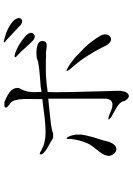

<svg xmlns="http://www.w3.org/2000/svg" viewBox="141 -893 718 1040"><g transform="rotate(-90 500.0 -373.0)"><path d="M467.8 -708H447.3Q433.6 -706.1 437.5 -697.3Q441.4 -690.4 455.1 -679.7Q476.6 -669.9 481.4 -627.9Q485.4 -601.6 483.4 -535.2V-502.9Q364.3 -486.3 318.4 -485.4Q270.5 -483.4 231.4 -496.1Q225.6 -498 218.8 -502Q214.8 -503.9 206.1 -507.8Q192.4 -516.6 188.5 -516.6Q181.6 -517.6 184.6 -504.9Q191.4 -493.2 210.9 -480.5Q221.7 -472.7 248 -459L272.5 -444.3H297.9Q311.5 -451.2 347.7 -456.1Q370.1 -459 418.9 -463.9L485.4 -470.7V-156.2Q481.4 -128.9 462.9 -124Q445.3 -119.1 412.1 -133.8Q380.9 -147.5 374 -144.5Q368.2 -143.6 386.7 -128.9L406.2 -118.2Q437.5 -101.6 450.2 -91.8Q471.7 -75.2 472.7 -57.6Q491.2 -25.4 509.8 -37.1Q528.3 -49.8 528.3 -93.8L526.4 -155.3Q523.4 -287.1 521.5 -345.7Q519.5 -449.2 521.5 -473.6Q568.4 -481.4 617.2 -483.4Q647.5 -484.4 700.2 -483.4L714.8 -482.4Q723.6 -483.4 734.4 -483.4Q741.2 -482.4 753.9 -480.5Q777.3 -477.5 785.2 -480.5Q797.9 -484.4 797.9 -503.9Q797.9 -525.4 762.7 -532.2Q737.3 -537.1 702.1 -532.2Q695.3 -526.4 660.2 -521.5Q639.6 -518.6 590.8 -514.6Q562.5 -512.7 550.8 -511.7Q531.2 -508.8 522.5 -506.8Q518.6 -554.7 524.4 -584Q528.3 -600.6 537.1 -618.2Q540 -624 542 -627Q543.9 -632.8 543.9 -636.7Q543.9 -662.1 519.5 -680.7Q504.9 -692.4 467.8 -708ZM751 -284.2 712.9 -321.3Q670.9 -356.4 646.5 -368.2Q617.2 -382.8 665 -329.1Q694.3 -295.9 720.7 -252.9Q744.1 -216.8 765.6 -173.8Q776.4 -146.5 792 -135.7Q804.7 -127 817.4 -132.8Q829.1 -138.7 833 -154.3Q835.9 -169.9 828.1 -185.5Q813.5 -210.9 791 -240.2Q766.6 -271.5 751 -284.2ZM291 -289.1V-320.3Q287.1 -349.6 276.4 -366.2Q265.6 -382.8 267.6 -349.6Q265.6 -329.1 258.8 -301.8Q252.9 -281.2 244.1 -258.8Q238.3 -246.1 227.5 -231.4Q221.7 -222.7 208 -206.1Q191.4 -185.5 185.5 -174.8Q175.8 -158.2 175.8 -142.6Q176.8 -127 187.5 -114.3Q198.2 -102.5 211.9 -101.6Q226.6 -101.6 238.3 -116.2Q252 -133.8 258.8 -169.9Q269.5 -202.1 277.3 -229.5Q287.1 -265.6 291 -289.1ZM825.2 -703.1 807.6 -709Q793.9 -712.9 791 -710.9Q787.1 -708 803.7 -696.3L884.8 -620.1Q907.2 -604.5 918 -618.2Q928.7 -631.8 912.1 -654.3Q895.5 -671.9 868.2 -686.5Q841.8 -700.2 825.2 -703.1ZM747.1 -643.6 733.4 -649.4Q714.8 -655.3 710.9 -651.4Q707 -647.5 721.7 -635.7Q727.5 -630.9 740.2 -618.2Q748 -610.4 763.7 -591.8L795.9 -557.6Q819.3 -534.2 835.9 -549.8Q851.6 -565.4 828.1 -590.8Q807.6 -609.4 786.1 -623Q765.6 -636.7 747.1 -643.6Z"/></g></svg>

Font: Batang
Style: Regular
Weight: 400
Version: Version 2.21